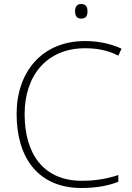

<svg xmlns="http://www.w3.org/2000/svg" viewBox="-20 -929 658 959"><path d="M385 -909C363 -909 355 -893 355 -873C355 -851 363 -836 385 -836C410 -836 417 -851 417 -873C417 -893 410 -909 385 -909ZM405 -688C461 -688 517 -679 571 -651L587 -686C532 -711 471 -724 405 -724C189 -724 63 -569 63 -360C63 -138 173 10 387 10C466 10 525 -3 571 -21V-55C521 -38 463 -26 389 -26C199 -26 103 -158 103 -359C103 -551 213 -688 405 -688Z"/></svg>

Font: Noto Sans Gurmukhi UI ExtraLight
Style: Regular
Weight: 200
Designer: Jelle Bosma - Monotype Design Team
Foundry: Monotype Imaging Inc.
Version: Version 2.004